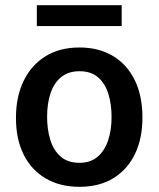

<svg xmlns="http://www.w3.org/2000/svg" viewBox="-20 -710 611 740"><path d="M286 10Q212 10 157 -21.8Q102 -53.5 71.8 -113Q41.5 -172.5 41.5 -256Q41.5 -337 71 -398Q100.5 -459 155.2 -493Q210 -527 286.5 -527Q360.5 -527 415 -494.5Q469.5 -462 499.2 -401.5Q529 -341 529 -256Q529 -177.5 500.8 -117.8Q472.5 -58 418.2 -24Q364 10 286 10ZM286.5 -82.5Q328.5 -82.5 355.8 -105.5Q383 -128.5 396.5 -168.5Q410 -208.5 410 -259.5Q410 -307 398 -347Q386 -387 358.8 -411.2Q331.5 -435.5 286.5 -435.5Q244 -435.5 216.2 -413.2Q188.5 -391 175 -351.2Q161.5 -311.5 161.5 -259.5Q161.5 -212.5 173.5 -172.2Q185.5 -132 213 -107.2Q240.5 -82.5 286.5 -82.5ZM122 -609.5V-690H449V-609.5Z"/></svg>

Font: Public Sans Thin SemiBold
Style: Regular
Weight: 600
Version: Version 2.001